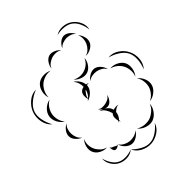

<svg xmlns="http://www.w3.org/2000/svg" viewBox="-334 -1008 1300 1300"><g transform="rotate(-45 316.0 -357.5)"><path d="M424 -833Q452 -852 489 -849.5Q526 -847 554 -827Q582 -807 597 -773.5Q612 -740 603 -707Q600 -741 585.5 -772Q571 -803 548 -819Q526 -835 491.5 -838.5Q457 -842 424 -833ZM384 -747Q391 -767 410 -783.5Q429 -800 450 -801Q471 -801 490.5 -785.5Q510 -770 518 -750Q504 -766 485.5 -771.5Q467 -777 451 -777Q434 -776 415.5 -769.5Q397 -763 384 -747ZM235 -702Q236 -724 250.5 -746Q265 -768 286 -775Q307 -781 331 -771Q355 -761 369 -743Q350 -755 330 -756Q310 -757 293 -752Q276 -746 259.5 -734.5Q243 -723 235 -702ZM521 -735Q538 -718 545 -691.5Q552 -665 542 -643Q532 -622 507.5 -609.5Q483 -597 459 -599Q482 -605 497 -620.5Q512 -636 520 -653Q528 -670 529.5 -692Q531 -714 521 -735ZM83 -578Q73 -604 80 -636Q87 -668 108 -687Q130 -706 162.5 -708Q195 -710 220 -696Q192 -701 166.5 -692.5Q141 -684 124 -669Q107 -654 95 -630Q83 -606 83 -578ZM-28 -431Q-59 -457 -67.5 -500Q-76 -543 -62 -582Q-48 -620 -14.5 -648Q19 -676 60 -676Q22 -662 -10 -635.5Q-42 -609 -53 -578Q-64 -547 -56 -507Q-48 -467 -28 -431ZM443 -596Q443 -570 426 -545Q409 -520 385 -512Q360 -504 332 -514Q304 -524 288 -544Q310 -531 334 -529.5Q358 -528 377 -535Q397 -541 415.5 -556.5Q434 -572 443 -596ZM45 -384Q20 -399 5 -428Q-10 -457 -5 -485Q0 -514 24 -536Q48 -558 77 -563Q52 -549 37.5 -526.5Q23 -504 19 -481Q15 -459 21 -432.5Q27 -406 45 -384ZM266 -377Q259 -374 252 -373Q258 -377 264 -382Q258 -398 260 -417.5Q262 -437 273 -448Q283 -458 301 -461Q302 -478 296 -497.5Q290 -517 276 -534Q295 -523 308.5 -503Q322 -483 324 -461Q336 -459 345 -455Q334 -456 325 -453Q324 -448 324 -444Q321 -423 304 -404.5Q287 -386 266 -377ZM361 -456Q372 -475 395.5 -488Q419 -501 442 -497Q464 -492 481 -472Q498 -452 502 -429Q491 -449 473 -459.5Q455 -470 437 -473Q419 -476 398.5 -473Q378 -470 361 -456ZM560 -482Q599 -487 635 -464Q671 -441 688 -405Q706 -370 702.5 -327.5Q699 -285 672 -256Q688 -293 690.5 -332.5Q693 -372 679 -401Q665 -429 631.5 -451Q598 -473 560 -482ZM290 -431Q282 -422 274.5 -410.5Q267 -399 266 -383Q279 -395 287 -409.5Q295 -424 298 -438Q294 -435 290 -431ZM516 -421Q544 -425 573 -411Q602 -397 615 -372Q627 -347 621.5 -315Q616 -283 597 -262Q608 -288 605.5 -314.5Q603 -341 593 -361Q583 -381 563 -398Q543 -415 516 -421ZM51 -225Q30 -232 12 -251.5Q-6 -271 -7 -294Q-8 -316 8 -337.5Q24 -359 45 -368Q28 -353 22 -333Q16 -313 17 -295Q18 -277 25.5 -258Q33 -239 51 -225ZM375 -310Q372 -292 359 -274Q346 -256 329 -252Q311 -248 291.5 -259Q272 -270 262 -285Q277 -274 293 -273.5Q309 -273 323 -276Q338 -279 352 -286.5Q366 -294 375 -310ZM313 -117Q310 -122 307 -128Q302 -124 297 -120Q302 -126 305 -134Q301 -148 301.5 -164Q302 -180 310 -191Q312 -193 314 -195Q313 -198 312 -202Q307 -221 295 -239.5Q283 -258 261 -269Q285 -266 307.5 -249Q330 -232 335 -208V-207Q359 -215 382 -209Q367 -208 356 -201Q345 -194 336 -185Q333 -155 312 -133Q311 -125 313 -117ZM597 -246Q620 -230 632 -200Q644 -170 636 -143Q628 -116 602.5 -96.5Q577 -77 549 -75Q574 -86 590.5 -107Q607 -128 613 -149Q619 -171 616 -197Q613 -223 597 -246ZM123 -59Q97 -56 70 -70Q43 -84 32 -108Q21 -132 28 -161.5Q35 -191 54 -209Q42 -185 43.5 -161Q45 -137 54 -118Q63 -99 80.5 -82Q98 -65 123 -59ZM537 -64Q536 -34 516 -6.5Q496 21 468 31Q440 40 407.5 29Q375 18 357 -6Q382 10 410 12.5Q438 15 461 8Q483 0 504.5 -18Q526 -36 537 -64ZM189 -22Q183 -15 170.5 -9.5Q158 -4 149 -8Q141 -12 137.5 -25.5Q134 -39 136 -49Q138 -39 145.5 -36Q153 -33 160 -30Q167 -26 174 -22Q181 -18 189 -22ZM227 64Q204 85 169.5 87.5Q135 90 106 75Q78 61 60 31Q42 1 46 -30Q53 1 70.5 28Q88 55 111 66Q134 78 166 77Q198 76 227 64ZM341 -5Q330 16 306.5 31Q283 46 259 44Q235 41 215 21.5Q195 2 189 -22Q203 -2 222.5 8Q242 18 262 20Q281 22 302.5 16.5Q324 11 341 -5ZM469 52Q457 89 423.5 111Q390 133 352 135Q314 137 278 118Q242 99 227 64Q253 91 287 109Q321 127 351 125Q382 124 414 103Q446 82 469 52Z"/></g></svg>

Font: Rubik Puddles
Style: Regular
Weight: 400
Designer: Hubert and Fischer, NaN
Foundry: Hubert and Fischer, NaN
Version: Version 2.200